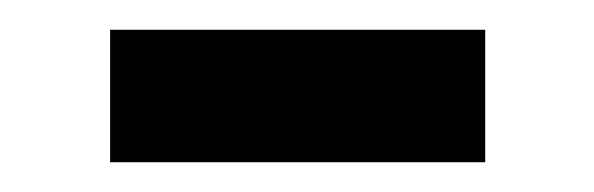

<svg xmlns="http://www.w3.org/2000/svg" viewBox="-20 -571 399 129"><path d="M54 -551H306V-462H54Z"/></svg>

Font: Reem Kufi SemiBold
Style: Regular
Weight: 600
Designer: Khaled Hosny
Version: Version 1.001